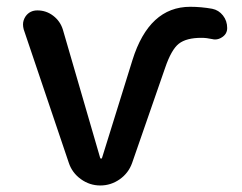

<svg xmlns="http://www.w3.org/2000/svg" viewBox="-20 -576 724 574"><path d="M279.3 -104.5Q280.3 -101.6 282.2 -101.6Q284.2 -101.6 285.2 -104.5L376 -396.5Q425.8 -555.7 548.8 -555.7Q581.1 -555.7 614.3 -549.8Q633.8 -545.9 646.5 -529.8Q659.2 -513.7 659.2 -492.2Q659.2 -475.6 645.5 -465.8Q634.8 -458 623 -458Q619.1 -458 615.2 -459Q597.7 -462.9 582 -462.9Q537.1 -462.9 514.6 -445.3Q492.2 -427.7 473.6 -373L375 -88.9Q364.3 -58.6 337.9 -40Q311.5 -21.5 279.8 -21.5Q248 -21.5 221.7 -40.5Q195.3 -59.6 185.5 -89.8L50.8 -488.3Q48.8 -496.1 48.8 -502.9Q48.8 -515.6 56.6 -527.3Q69.3 -544.9 91.8 -544.9Q118.2 -544.9 139.2 -528.8Q160.2 -512.7 168 -487.3Z"/></svg>

Font: Gen Jyuu GothicX Medium
Style: Regular
Weight: 500
Designer: Ryoko NISHIZUKA (kana &amp; ideographs); Paul D. Hunt (Latin, Greek &amp; Cyrillic); Wenlong ZHANG (bopomofo); Sandoll C
Version: Version 1.058.20140828